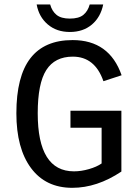

<svg xmlns="http://www.w3.org/2000/svg" viewBox="-20 -853 640 882"><path d="M537.6 -64.9Q425.8 9.8 312 9.8Q189.9 9.8 122.6 -80.8Q55.2 -171.4 55.2 -332.5Q55.2 -502 119.6 -585.4Q184.1 -668.9 313.5 -668.9Q482.4 -668.9 538.6 -507.3L455.1 -480Q416 -592.8 314.5 -592.8Q231.9 -592.8 192.6 -531.2Q153.3 -469.7 153.3 -332.5Q153.3 -65.9 319.8 -65.9Q353 -65.9 388.7 -76.2Q424.3 -86.4 446.8 -102.1V-266.1H303.7V-344.2H537.6ZM300.8 -706.1Q240.2 -706.1 199.5 -740.7Q158.7 -775.4 148.4 -832.5H210.4Q218.8 -801.8 239.7 -784.7Q260.7 -767.6 300.8 -767.6Q342.3 -767.6 363 -784.7Q383.8 -801.8 392.1 -832.5H454.1Q442.4 -774.4 402.1 -740.2Q361.8 -706.1 300.8 -706.1Z"/></svg>

Font: Courier New
Style: Regular
Weight: 400
Designer: Steve Matteson
Foundry: Ascender Corporation
Version: Version 2.00.3